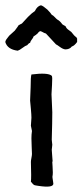

<svg xmlns="http://www.w3.org/2000/svg" viewBox="-56 -704 312 727"><path d="M236 -558V-545Q225 -530 216 -528Q208 -517 191 -517Q182 -518 170.5 -526.5Q159 -535 156 -536Q150 -543 137 -556.5Q124 -570 118 -577Q114 -578 111 -579.5Q108 -581 104.5 -583Q101 -585 98 -586Q92 -586 87 -578Q81 -572 71 -566Q70 -561 64.5 -554.5Q59 -548 58 -542Q52 -540 47 -533Q40 -531 29 -522.5Q18 -514 11 -512Q-28 -517 -36 -545Q-35 -550 -32.5 -554Q-30 -558 -26.5 -562Q-23 -566 -21 -569Q-17 -572 -10.5 -578.5Q-4 -585 0 -588Q2 -591 7 -597.5Q12 -604 14 -608Q16 -609 20 -611.5Q24 -614 27 -615L50 -640Q66 -656 76 -662Q85 -681 99 -684Q107 -682 123 -668Q136 -655 140 -648Q145 -646 151.5 -639Q158 -632 161 -630Q171 -625 180 -612Q184 -609 192 -605Q194 -600 197 -596.5Q200 -593 206 -589Q212 -585 214 -583Q225 -568 233 -563Q233 -562 234.5 -560.5Q236 -559 236 -558ZM65 -208 61 -228Q61 -233 62 -243Q63 -253 63 -258Q63 -269 61 -291Q61 -296 59.5 -307Q58 -318 58 -323Q58 -332 59 -348.5Q60 -365 60 -373Q60 -413 63 -422Q126 -430 140 -417Q143 -414 141 -382.5Q139 -351 139 -347Q139 -336 140.5 -313.5Q142 -291 142 -279Q142 -243 140 -175Q140 -171 141 -165Q142 -159 142 -156Q142 -152 141 -146Q140 -140 140 -137Q140 -130 141.5 -116Q143 -102 143 -96Q144 -94 143 -93Q142 -92 142 -91Q142 -89 143 -74.5Q144 -60 144 -51.5Q144 -43 143 -38Q142 -35 143 -29.5Q144 -24 145 -16.5Q146 -9 146 -8Q145 8 91 0Q76 -2 73 -3.5Q70 -5 61 -16Q63 -31 61 -91Q61 -96 63 -106Q65 -116 65 -121Q65 -130 64 -147.5Q63 -165 63 -180Q63 -195 65 -208Z"/></svg>

Font: FuturaRenner
Style: Regular
Weight: 400
Designer: BSozoo
Foundry: BSozoo
Version: Version 1.001;PS 001.001;hotconv 1.0.70;makeotf.lib2.5.58329